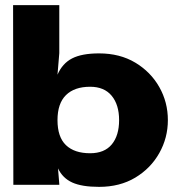

<svg xmlns="http://www.w3.org/2000/svg" viewBox="-20 -720 691 748"><path d="M32 0 31 -700H211V-513L204 -429Q223 -473 261 -492.5Q299 -512 366 -512Q447 -512 507 -476Q567 -440 600.5 -381Q634 -322 634 -252Q634 -183 600.5 -123.5Q567 -64 507 -28Q447 8 366 8Q299 8 261.5 -9Q224 -26 206 -64L211 -3V0ZM331 -123Q387 -123 415.5 -157.5Q444 -192 444 -252Q444 -312 415 -347Q386 -382 331 -382Q270 -382 237 -349.5Q204 -317 204 -252Q204 -186 237 -154.5Q270 -123 331 -123Z"/></svg>

Font: Panamera Black
Style: Regular
Weight: 900
Designer: Bastien Sozeau
Foundry: NBR — Bastien Sozeau
Version: Version 3.002; ttfautohint (v1.8.4.7-5d5b);gftools[0.9.33]